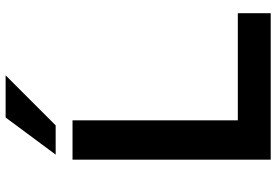

<svg xmlns="http://www.w3.org/2000/svg" viewBox="-170 -813 983 683"><g transform="rotate(-90 321.5 -471.5)"><path d="M95 0V-705H235V-117H616V0ZM113 -765 245 -943H395L217 -765Z"/></g></svg>

Font: Nunito Sans 10pt SemiExpanded
Style: Bold
Weight: 700
Width: 6
Designer: Vernon Adams
Foundry: Vernon Adams
Version: Version 3.101;gftools[0.9.27]